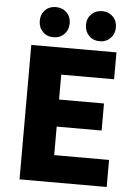

<svg xmlns="http://www.w3.org/2000/svg" viewBox="-63 -1012 755 1060"><g transform="rotate(5 315.0 -482.5)"><path d="M86 -745H558V-596H265V-458H514V-308H265V-150H569V0H86ZM121 -882Q121 -918 144 -941.5Q167 -965 203 -965Q240 -965 263.5 -941.5Q287 -918 287 -882Q287 -846 263.5 -822Q240 -798 203 -798Q167 -798 144 -822Q121 -846 121 -882ZM377 -882Q377 -918 400.5 -941.5Q424 -965 460 -965Q496 -965 519.5 -941.5Q543 -918 543 -882Q543 -846 519.5 -822Q496 -798 460 -798Q424 -798 400.5 -822Q377 -846 377 -882Z"/></g></svg>

Font: Merged Yaku Han JP Black
Style: Regular
Weight: 900
Designer: Ryoko NISHIZUKA 西塚涼子 (kana, bopomofo & ideographs); Paul D. Hunt (Latin, Greek & Cyrillic); Sandoll Communications 산돌커뮤니
Foundry: Adobe
Version: Version 2.004